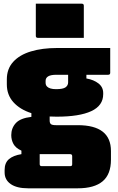

<svg xmlns="http://www.w3.org/2000/svg" viewBox="-20 -820 640 1040"><path d="M41 -88Q41 -126 65.5 -153Q90 -180 150 -187V-207Q88 -227 52.5 -266.5Q17 -306 17 -363V-390Q17 -447 51.5 -485Q86 -523 147.5 -541.5Q209 -560 289 -560H577V-426Q577 -415 566 -415H448V-395Q488 -388 513.5 -368Q539 -348 539 -316V-310Q539 -248 474.5 -218Q410 -188 287 -188Q267 -188 249 -189V-167Q249 -153 256 -147.5Q263 -142 283 -142H401Q581 -142 581 -2V45Q581 124 536 162Q491 200 401 200H132Q71 200 38 177Q5 154 5 114V101Q5 62 28.5 42Q52 22 96 15V-4Q65 -18 53 -40Q41 -62 41 -88ZM284 -337Q321 -337 335 -347Q349 -357 349 -374V-415H286Q255 -415 241 -406.5Q227 -398 227 -382V-372Q227 -359 235 -351Q249 -337 284 -337ZM206 80H361Q366 80 369 77Q371 75 371 69V26Q371 15 360 15H211Q203 15 195 15V69Q195 80 206 80ZM174 -800H423Q434 -800 434 -789V-615H185Q174 -615 174 -626Z"/></svg>

Font: Recursive Mn Lnr St XBk
Style: Regular
Weight: 1000
Monospace: yes
Version: Version 1.079;hotconv 1.0.112;makeotfexe 2.5.65598; ttfautoh